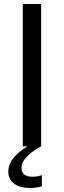

<svg xmlns="http://www.w3.org/2000/svg" viewBox="-20 -733 320 961"><path d="M94 0Q94 -59.5 94 -114.5Q94 -169.5 94 -235.5V-474.5Q94 -542 94 -597.8Q94 -653.5 94 -713H186Q186 -653.5 186 -597.8Q186 -542 186 -474.5V-235.5Q186 -169.5 186 -114.5Q186 -59.5 186 0ZM131 208Q95 208 70.8 197.8Q46.5 187.5 34 169.2Q21.5 151 21.5 126.5Q21.5 102.5 33 80Q44.5 57.5 67.2 36.8Q90 16 123 -3.5V-21.5L166.5 -25L185.5 0Q145 20.5 116.2 49.2Q87.5 78 87.5 108Q87.5 130 102.2 140.8Q117 151.5 141.5 151.5Q158.5 151.5 170.5 149Q182.5 146.5 189.5 144V199.5Q178.5 203 162.8 205.5Q147 208 131 208Z"/></svg>

Font: Commissioner Thin
Style: Regular
Weight: 400
Version: Version 1.000